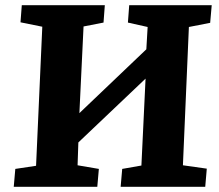

<svg xmlns="http://www.w3.org/2000/svg" viewBox="-20 -720 845 740"><path d="M541 -417 282 -171 279 -83 361 -69 355 0H33L39 -69L119 -81L143 -617L59 -634L64 -700H384L379 -633L302 -618L286 -284L544 -530L549 -616L473 -633L478 -700H796L790 -632L708 -616L685 -83L777 -70L771 0H445L451 -69L525 -82Z"/></svg>

Font: Literata 12pt
Style: Bold Italic
Weight: 700
Italic angle: -2°
Designer: Latin by Veronika Burian and Jose Scaglione. Greek by Irene Vlachou. Cyrillic by Vera Evstafieva
Foundry: TypeTogether
Version: Version 3.002